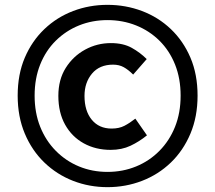

<svg xmlns="http://www.w3.org/2000/svg" viewBox="-20 -763 889 793"><path d="M424 10Q349 10 282 -16Q215 -42 163.5 -91.5Q112 -141 82.5 -211Q53 -281 53 -368Q53 -456 82.5 -525Q112 -594 163.5 -643Q215 -692 282 -717.5Q349 -743 424 -743Q499 -743 566.5 -717.5Q634 -692 685.5 -643Q737 -594 766.5 -525Q796 -456 796 -368Q796 -281 766.5 -211Q737 -141 685.5 -91.5Q634 -42 566.5 -16Q499 10 424 10ZM424 -53Q487 -53 542 -75.5Q597 -98 638.5 -140Q680 -182 703 -239.5Q726 -297 726 -368Q726 -439 703 -496.5Q680 -554 638.5 -595Q597 -636 542 -658Q487 -680 424 -680Q361 -680 306.5 -658Q252 -636 210.5 -595Q169 -554 146 -496.5Q123 -439 123 -368Q123 -297 146 -239.5Q169 -182 210.5 -140Q252 -98 306.5 -75.5Q361 -53 424 -53ZM437 -144Q375 -144 326 -171Q277 -198 249 -248Q221 -298 221 -367Q221 -434 251.5 -482.5Q282 -531 331.5 -558Q381 -585 438 -585Q489 -585 524 -565.5Q559 -546 586 -519L530 -455Q510 -475 491 -485.5Q472 -496 447 -496Q391 -496 360 -459Q329 -422 329 -367Q329 -305 359 -268.5Q389 -232 441 -232Q472 -232 494 -243.5Q516 -255 539 -273L587 -204Q555 -178 519 -161Q483 -144 437 -144Z"/></svg>

Font: Noto Sans JP Thin
Style: Bold
Weight: 700
Version: Version 2.004-H2;hotconv 1.0.118;makeotfexe 2.5.65603